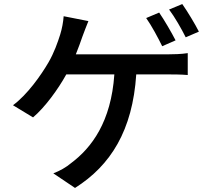

<svg xmlns="http://www.w3.org/2000/svg" viewBox="-20 -860 1040 947"><path d="M765 -798 701 -771C728 -733 760 -673 780 -632L846 -661C826 -700 790 -762 765 -798ZM879 -840 814 -813C842 -776 875 -718 896 -676L961 -704C943 -740 905 -803 879 -840ZM416 -756 294 -780C292 -752 286 -719 277 -690C265 -652 247 -600 219 -552C183 -490 115 -393 44 -341L143 -281C202 -331 266 -419 307 -493H544C528 -259 432 -131 330 -55C308 -36 275 -17 243 -5L350 67C526 -44 634 -217 652 -493H808C831 -493 872 -493 906 -490V-598C876 -593 833 -592 808 -592H354C367 -624 378 -655 387 -681C395 -702 406 -732 416 -756Z"/></svg>

Font: Noto Sans HK Medium
Style: Regular
Weight: 500
Designer: Ryoko NISHIZUKA 西塚涼子 (kana, bopomofo & ideographs); Paul D. Hunt (Latin, Greek & Cyrillic); Sandoll Communications 산돌커뮤니
Foundry: Adobe
Version: Version 2.002;hotconv 1.0.116;makeotfexe 2.5.65601